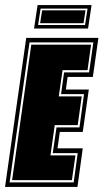

<svg xmlns="http://www.w3.org/2000/svg" viewBox="-46 -741 410 761"><path d="M-26 0 58 -591H344L322 -436H222L215 -386H306L282 -218H191L182 -153H282L261 0ZM-8 -18H246L262 -134H163L178 -236H269L287 -368H196L208 -454H307L324 -573H71ZM2 -27 78 -564H315L301 -463H202L187 -359H278L262 -245H171L154 -125H253L239 -27ZM89 -628 103 -721H317L303 -628ZM105 -642H291L301 -707H115ZM113 -649 121 -700H293L285 -649Z"/></svg>

Font: Alumni Sans Collegiate One
Style: Italic
Weight: 400
Italic angle: -8°
Designer: Robert E. Leuschke
Foundry: Robert E. Leuschke
Version: Version 1.100